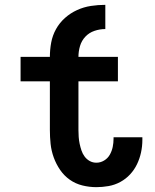

<svg xmlns="http://www.w3.org/2000/svg" viewBox="-20 -765 640 793"><path d="M378 8Q349 8 320.5 1Q292 -6 268.5 -22.5Q245 -39 228.5 -63Q212 -87 202 -114.5Q192 -142 189 -170.5Q186 -199 186 -228V-429H65V-530H186Q186 -560 191.5 -589.5Q197 -619 211.5 -645Q226 -671 248.5 -691Q271 -711 298.5 -723.5Q326 -736 355.5 -740.5Q385 -745 415 -745V-645Q392 -645 370 -637.5Q348 -630 332.5 -613.5Q317 -597 310.5 -575Q304 -553 304 -530H467V-429H304V-228Q304 -214 305 -199.5Q306 -185 309 -171Q312 -157 316.5 -143.5Q321 -130 329.5 -118.5Q338 -107 350.5 -100Q363 -93 378 -93Q395 -93 410 -102Q425 -111 433.5 -126Q442 -141 445.5 -158Q449 -175 449 -192Q449 -194 449 -195.5Q449 -197 449 -198H568Q568 -195 568 -192.5Q568 -190 568 -187Q568 -161 562.5 -135.5Q557 -110 546 -87Q535 -64 517.5 -45Q500 -26 477 -13.5Q454 -1 428.5 3.5Q403 8 378 8Z"/></svg>

Font: Iosevka Curly Extended
Style: Bold
Weight: 700
Width: 7
Monospace: yes
Designer: Belleve Invis
Foundry: Belleve Invis
Version: Version 11.1.0; ttfautohint (v1.8.3)